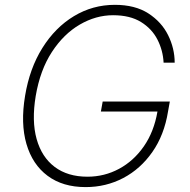

<svg xmlns="http://www.w3.org/2000/svg" viewBox="-20 -757 780 787"><path d="M650.6 -500Q648.1 -550.1 625.5 -594.5Q603 -638.8 558.1 -666.7Q513.1 -694.6 443.5 -694.6Q372.9 -694.6 307 -656.2Q241.1 -617.9 192.8 -544Q144.5 -470.2 126.4 -363.6Q109.4 -261.7 130.1 -187.3Q150.9 -112.9 204.2 -72.8Q257.5 -32.7 338.4 -32.7Q408 -32.7 468 -65Q528.1 -97.3 569.6 -157.1Q611.2 -217 625.4 -299.7H393.5L400.9 -340.9H676.1L668.7 -299.7Q653.1 -203.5 604.6 -134.1Q556.1 -64.6 485.3 -27.3Q414.4 9.9 331 9.9Q237.2 9.9 175.1 -36.4Q112.9 -82.7 88.4 -166.9Q63.9 -251.1 82.7 -363.6Q101.2 -476.6 153.8 -560.5Q206.3 -644.5 283.2 -690.9Q360.1 -737.2 450.6 -737.2Q533.7 -737.2 588.1 -702.1Q642.4 -666.9 669.2 -612.6Q696 -558.2 696 -500Z"/></svg>

Font: Inter UI Extra Light
Style: Italic
Weight: 200
Italic angle: -9.39999°
Designer: Rasmus Andersson
Foundry: rsms
Version: 3.2;8d6f07862